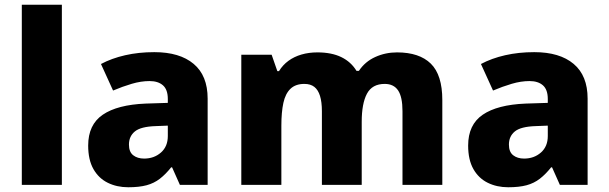

<svg xmlns="http://www.w3.org/2000/svg" viewBox="-20 -780 2569 810"><path d="M241 0H72V-760H241Z M631 -560Q738 -560 797 -510.5Q856 -461 856 -364V0H739L706 -74H702Q679 -45 654.5 -26Q630 -7 598.5 1.5Q567 10 521 10Q473 10 434.5 -9Q396 -28 374 -67Q352 -106 352 -166Q352 -254 413.5 -296Q475 -338 594 -343L688 -346V-362Q688 -402 667.5 -420Q647 -438 611 -438Q575 -438 536 -426.5Q497 -415 457 -398L406 -510Q451 -534 508 -547Q565 -560 631 -560ZM637 -248Q574 -246 549 -225.5Q524 -205 524 -170Q524 -139 542 -125Q560 -111 588 -111Q630 -111 659 -136.5Q688 -162 688 -206V-250Z M1655 -559Q1749 -559 1797.5 -511.5Q1846 -464 1846 -358V0H1678V-311Q1678 -371 1659.5 -398.5Q1641 -426 1603 -426Q1550 -426 1528 -384.5Q1506 -343 1506 -266V0H1338V-311Q1338 -350 1330 -375.5Q1322 -401 1306 -413.5Q1290 -426 1264 -426Q1227 -426 1205.5 -405.5Q1184 -385 1175.5 -346Q1167 -307 1167 -250V0H998V-549H1126L1150 -480H1157Q1173 -506 1197 -523.5Q1221 -541 1252 -550Q1283 -559 1319 -559Q1379 -559 1420 -539Q1461 -519 1484 -481H1494Q1520 -520 1563 -539.5Q1606 -559 1655 -559Z M2234 -560Q2341 -560 2400 -510.5Q2459 -461 2459 -364V0H2342L2309 -74H2305Q2282 -45 2257.5 -26Q2233 -7 2201.5 1.5Q2170 10 2124 10Q2076 10 2037.5 -9Q1999 -28 1977 -67Q1955 -106 1955 -166Q1955 -254 2016.5 -296Q2078 -338 2197 -343L2291 -346V-362Q2291 -402 2270.5 -420Q2250 -438 2214 -438Q2178 -438 2139 -426.5Q2100 -415 2060 -398L2009 -510Q2054 -534 2111 -547Q2168 -560 2234 -560ZM2240 -248Q2177 -246 2152 -225.5Q2127 -205 2127 -170Q2127 -139 2145 -125Q2163 -111 2191 -111Q2233 -111 2262 -136.5Q2291 -162 2291 -206V-250Z"/></svg>

Font: Noto Sans Armenian ExtraBold
Style: Regular
Weight: 800
Version: Version 2.007